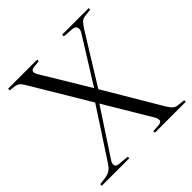

<svg xmlns="http://www.w3.org/2000/svg" viewBox="-190 -885 1039 1039"><g transform="rotate(-45 330.0 -365.0)"><path d="M9 0V-12L48 -17Q73 -20 89 -30.5Q105 -41 123 -70L302 -344L108 -668Q95 -691 84.5 -701Q74 -711 52 -714L21 -717L22 -730H244V-718L205 -714Q186 -712 182.5 -701Q179 -690 193 -668L353 -403L515 -663Q527 -682 521.5 -696.5Q516 -711 497 -712L435 -717L436 -730H638V-718L599 -714Q577 -712 565.5 -700Q554 -688 538 -663L365 -383L555 -62Q569 -38 581.5 -27.5Q594 -17 615 -16L651 -12V0H415V-12L453 -14Q497 -15 472 -59L314 -324L142 -62Q131 -45 134 -32Q137 -19 162 -17L219 -12V0Z"/></g></svg>

Font: Literata 72pt Light
Style: Regular
Weight: 300
Designer: Latin by Veronika Burian and Jose Scaglione. Greek by Irene Vlachou. Cyrillic by Vera Evstafieva.
Foundry: TypeTogether
Version: Version 3.002